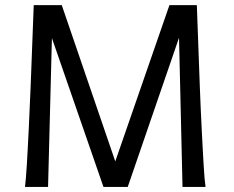

<svg xmlns="http://www.w3.org/2000/svg" viewBox="-20 -733 916 753"><path d="M222.2 -712.9 432.1 -100.1 644.5 -712.9H752Q757.8 -538.6 763.7 -392.6Q765.1 -351.1 767.1 -309.3Q769 -267.6 771 -227.8Q772.9 -188 774.9 -152.1Q776.9 -116.2 778.6 -86.4Q780.3 -56.6 782.2 -34.4Q784.2 -12.2 786.1 0H695.8L682.1 -585L481 0H385.7L183.6 -583.5L168.5 0H78.1Q79.6 -12.2 81.5 -34.4Q83.5 -56.6 85.2 -86.4Q86.9 -116.2 88.9 -152.1Q90.8 -188 92.8 -227.8Q94.7 -267.6 96.4 -309.3Q98.1 -351.1 100.1 -392.6Q106 -538.6 112.3 -712.9Z"/></svg>

Font: Andika
Style: Regular
Weight: 400
Designer: Victor Gaultney, Annie Olsen, Julie Remington, Don Collingsworth, Eric Hays
Foundry: SIL International
Version: Version 1.001